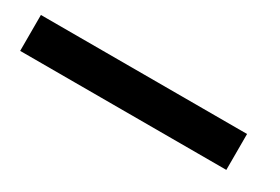

<svg xmlns="http://www.w3.org/2000/svg" viewBox="5 -258 1041 713"><g transform="rotate(30 525.0 99.0)"><path d="M55.5 22H939.5V176H55.5Z"/></g></svg>

Font: League Mono Extended ExtraBold
Style: Regular
Weight: 800
Width: 9
Designer: Tyler Finck
Foundry: The League of Moveable Type / Tyler Finck
Version: Version 2.210